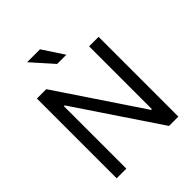

<svg xmlns="http://www.w3.org/2000/svg" viewBox="-253 -1088 1238 1238"><g transform="rotate(-45 366.5 -469.0)"><path d="M647.7 -727.3V0H562.5L180.4 -569.6H173.3V0H85.2V-727.3H170.5L554 -154.8H561.1V-727.3ZM323.9 -937.5 419 -792.6H335.2L206 -937.5Z"/></g></svg>

Font: Interface
Style: Regular
Weight: 400
Designer: Rasmus Andersson
Foundry: rsms
Version: Version 1.8